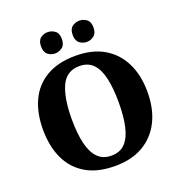

<svg xmlns="http://www.w3.org/2000/svg" viewBox="-161 -1059 1127 1204"><g transform="rotate(-20 402.5 -457.0)"><path d="M403 10Q286 10 208.5 -36Q131 -82 92.5 -165Q54 -248 54 -359Q54 -470 92.5 -552Q131 -634 209 -679.5Q287 -725 404 -725Q516 -725 593 -679.5Q670 -634 710.5 -551.5Q751 -469 751 -358Q751 -247 710.5 -164.5Q670 -82 592.5 -36Q515 10 403 10ZM403 -59Q461 -59 495 -95Q529 -131 544 -197.5Q559 -264 559 -358Q559 -452 544 -519Q529 -586 495 -621Q461 -656 404 -656Q318 -656 282 -578Q246 -500 246 -358Q246 -264 261.5 -197.5Q277 -131 311.5 -95Q346 -59 403 -59ZM502 -782Q475 -782 453.5 -798.5Q432 -815 432 -853Q432 -892 453.5 -908Q475 -924 502 -924Q527 -924 549 -908Q571 -892 571 -853Q571 -815 549 -798.5Q527 -782 502 -782ZM290 -782Q263 -782 242 -798.5Q221 -815 221 -853Q221 -892 242 -908Q263 -924 290 -924Q316 -924 338 -908Q360 -892 360 -853Q360 -815 338 -798.5Q316 -782 290 -782Z"/></g></svg>

Font: Noto Serif Hebrew ExtraBold
Style: Regular
Weight: 800
Version: Version 2.003